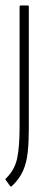

<svg xmlns="http://www.w3.org/2000/svg" viewBox="-23 -501 175 706"><path d="M20 184Q19 185 17.5 185Q16 185 14 183L-1 162Q-5 158 -1 155Q31 124 40 81.5Q49 39 49 -32V-476Q49 -481 54 -481H79Q83 -481 83 -476V-29Q83 20 79 58.5Q75 97 61.5 127.5Q48 158 20 184Z"/></svg>

Font: Sofia Sans Extra Condensed ExtraLight
Style: Regular
Weight: 250
Designer: Botio Nikoltchev, Ani Petrova
Foundry: lettersoup
Version: Version 4.101